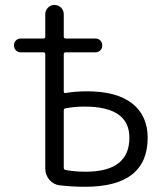

<svg xmlns="http://www.w3.org/2000/svg" viewBox="-20 -752 644 760"><path d="M239.3 -323.2Q232.4 -322.3 232.4 -314.5V-87.9Q232.4 -81.1 239.3 -79.1Q276.4 -72.3 319.3 -72.3Q492.2 -72.3 492.2 -207Q492.2 -330.1 314.5 -330.1Q274.4 -330.1 239.3 -323.2ZM232.4 -390.6Q232.4 -382.8 239.3 -383.8Q279.3 -390.6 324.2 -390.6Q442.4 -390.6 503.4 -342.3Q564.5 -293.9 564.5 -207Q564.5 -12.7 317.4 -12.7Q315.4 -12.7 314.5 -12.7Q263.7 -12.7 215.8 -18.6Q191.4 -21.5 175.3 -40.5Q159.2 -59.6 159.2 -85V-537.1Q159.2 -544.9 152.3 -544.9H62.5Q50.8 -544.9 43 -552.7Q35.2 -560.5 35.2 -572.3Q35.2 -584 43 -591.8Q50.8 -599.6 62.5 -599.6H152.3Q159.2 -599.6 159.2 -607.4V-695.3Q159.2 -710.9 169.9 -721.7Q180.7 -732.4 195.8 -732.4Q210.9 -732.4 221.7 -721.7Q232.4 -710.9 232.4 -695.3V-607.4Q232.4 -599.6 240.2 -599.6H357.4Q369.1 -599.6 377 -591.8Q384.8 -584 384.8 -572.3Q384.8 -560.5 377 -552.7Q369.1 -544.9 357.4 -544.9H240.2Q232.4 -544.9 232.4 -537.1Z"/></svg>

Font: Gen Jyuu Gothic Normal
Style: Regular
Weight: 300
Designer: [Source Han Sans]
Ryoko NISHIZUKA  (kana & ideographs); Paul D. Hunt (Latin, Greek & Cyrillic); Wenlong ZHANG  (bopomofo
Version: Version 1.002.20150607